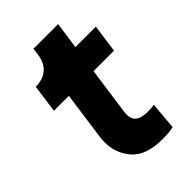

<svg xmlns="http://www.w3.org/2000/svg" viewBox="-205 -750 836 836"><g transform="rotate(-45 213.0 -332.0)"><path d="M286 6C306 6 333 5 353 0L364 -127C347 -124 337 -124 325 -124C261 -124 250 -152 250 -182C250 -189 251 -196 252 -203L282 -416H408L426 -546H300L318 -670H166L161 -634C153 -578 114 -546 58 -546H56L38 -416H130L100 -201C98 -188 97 -175 97 -163C97 -116 112 -77 141 -44C170 -11 219 6 286 6Z"/></g></svg>

Font: Plus Jakarta Sans ExtraBold
Style: Italic
Weight: 800
Italic angle: -8°
Designer: Gumpita Rahayu
Foundry: Tokotype
Version: Version 2.071;gftools[0.9.30]